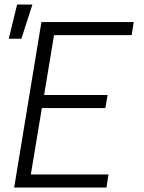

<svg xmlns="http://www.w3.org/2000/svg" viewBox="-20 -833 640 853"><path d="M43 0 164 -735H574L565 -677H220L176 -411H458L448 -353H166L117 -58H462L453 0ZM19 -661 56 -813H124L75 -661Z"/></svg>

Font: Iosevka Light Extended Oblique
Style: Regular
Weight: 300
Width: 7
Italic angle: -9°
Monospace: yes
Designer: Belleve Invis
Foundry: Belleve Invis
Version: Version 32.5.0; ttfautohint (v1.8.4)